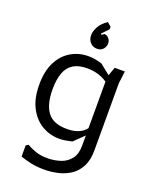

<svg xmlns="http://www.w3.org/2000/svg" viewBox="-175 -854 934 1170"><g transform="rotate(20 291.5 -269.0)"><path d="M258 220Q212 220 173.5 212Q135 204 103 192V120L119 110Q143 125 177.5 137Q212 149 260 148Q302 147 340 134Q378 121 402.5 89.5Q427 58 427 3V-442L451 -510H517L507 -430V6Q507 68 485.5 109.5Q464 151 428.5 175Q393 199 348.5 209.5Q304 220 258 220ZM280 12Q220 12 168.5 -18Q117 -48 85.5 -108Q54 -168 54 -257Q54 -345 84 -403.5Q114 -462 165 -492Q216 -522 278 -522Q304 -522 326 -517.5Q348 -513 366 -507L464 -429V-378Q446 -399 421.5 -415Q397 -431 365.5 -440.5Q334 -450 295 -450Q241 -450 206.5 -429Q172 -408 156 -365Q140 -322 140 -257Q140 -161 177.5 -110.5Q215 -60 303 -60Q343 -60 369.5 -69.5Q396 -79 413 -94.5Q430 -110 441 -129V-76L363 0Q343 5 322 8.5Q301 12 280 12ZM317 -758 342 -736V-720L301 -677L307 -671L321 -682Q339 -682 351 -668Q363 -654 363 -635Q363 -616 349.5 -599Q336 -582 310 -582Q282 -582 265 -601Q248 -620 248 -648Q248 -673 264 -703Q280 -733 317 -758Z"/></g></svg>

Font: AR One Sans
Style: Regular
Weight: 400
Designer: Niteesh Yadav
Foundry: Niteesh Yadav
Version: Version 1.001;gftools[0.9.33]